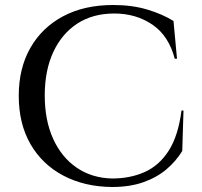

<svg xmlns="http://www.w3.org/2000/svg" viewBox="-20 -734 807 768"><path d="M714 -292 709 -130Q684 -89 645.5 -56.5Q607 -24 553 -5Q499 14 428 14Q318 13 233.5 -31.5Q149 -76 102 -157.5Q55 -239 55 -351Q55 -461 101.5 -542.5Q148 -624 232.5 -669Q317 -714 433 -714Q509 -714 570 -695.5Q631 -677 674 -650L688 -499H679Q655 -591 589.5 -635.5Q524 -680 437 -680Q351 -680 289 -639.5Q227 -599 193 -525.5Q159 -452 159 -352Q159 -253 192.5 -179Q226 -105 286.5 -63.5Q347 -22 428 -20Q501 -20 559 -46Q617 -72 655 -131.5Q693 -191 706 -292Z"/></svg>

Font: Cinzel Medium
Style: Regular
Weight: 500
Designer: Natanael Gama
Version: Version 2.000